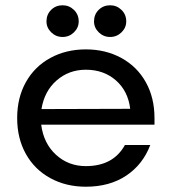

<svg xmlns="http://www.w3.org/2000/svg" viewBox="-20 -697 650 727"><path d="M305 -510Q380 -510 439.5 -477.5Q499 -445 532 -386Q565 -327 565 -250V-225H136Q145 -154 192 -111Q239 -68 305 -68Q409 -68 453 -148H549Q521 -74 458 -32Q395 10 305 10Q230 10 170.5 -22.5Q111 -55 78 -114Q45 -173 45 -250Q45 -327 78 -386Q111 -445 170.5 -477.5Q230 -510 305 -510ZM473 -285Q465 -352 419 -392.5Q373 -433 305 -433Q241 -433 194.5 -392.5Q148 -352 137 -284ZM278 -616Q278 -592 260 -574.5Q242 -557 217 -557Q192 -557 174 -574.5Q156 -592 156 -616Q156 -642 173.5 -659.5Q191 -677 217 -677Q242 -677 260 -659.5Q278 -642 278 -616ZM458 -616Q458 -592 440 -574.5Q422 -557 397 -557Q372 -557 354 -574.5Q336 -592 336 -616Q336 -642 353.5 -659.5Q371 -677 397 -677Q422 -677 440 -659.5Q458 -642 458 -616Z"/></svg>

Font: Goli
Style: Regular
Weight: 400
Designer: jaikishan Patel
Foundry: MagicType
Version: Version 1.000